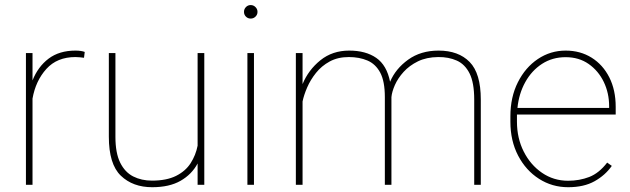

<svg xmlns="http://www.w3.org/2000/svg" viewBox="-20 -741 2528 770"><path d="M319.8 -532.7 316.9 -509.3Q309.1 -510.3 300.5 -511.2Q292 -512.2 282.7 -512.2Q209 -512.2 166 -464.6Q123 -417 110.4 -345.7V0H84V-528.3H110.4V-418.5Q132.3 -473.6 175 -505.9Q217.8 -538.1 282.7 -538.1Q294.9 -538.1 304.2 -536.6Q313.5 -535.2 319.8 -532.7Z M772.5 0V-85.4Q749 -41.5 704.1 -15.9Q659.2 9.8 590.3 9.8Q512.7 9.8 464.6 -36.4Q416.5 -82.5 416.5 -192.9V-528.3H442.9V-191.9Q442.9 -127.4 461.9 -88.9Q481 -50.3 514.2 -33.4Q547.4 -16.6 589.4 -16.6Q647.9 -16.6 686 -35.6Q724.1 -54.7 744.6 -86.7Q765.1 -118.7 772.5 -156.7V-528.3H799.3V0Z M958.5 -693.4Q958.5 -704.6 966.3 -712.6Q974.1 -720.7 985.4 -720.7Q996.6 -720.7 1004.6 -712.6Q1012.7 -704.6 1012.7 -693.4Q1012.7 -682.1 1004.6 -674.3Q996.6 -666.5 985.4 -666.5Q974.1 -666.5 966.3 -674.3Q958.5 -682.1 958.5 -693.4ZM998.5 -528.3V0H972.2V-528.3Z M1549.8 -351.6V0H1523.4V-351.6Q1523.4 -415 1504.9 -449.7Q1486.3 -484.4 1453.6 -498.3Q1420.9 -512.2 1378.9 -512.2Q1335 -512.2 1302.2 -494.4Q1269.5 -476.6 1247.3 -448.7Q1225.1 -420.9 1211.9 -390.4Q1198.7 -359.9 1193.4 -334V0H1166.5V-528.3H1193.4V-403.8Q1216.8 -460.4 1264.9 -499.3Q1313 -538.1 1380.4 -538.1Q1446.8 -538.1 1489 -508.8Q1531.2 -479.5 1544.4 -413.1Q1566.4 -465.3 1616.9 -501.7Q1667.5 -538.1 1738.8 -538.1Q1818.8 -538.1 1863.5 -492.4Q1908.2 -446.8 1908.2 -341.8V0H1881.8V-341.8Q1881.8 -409.2 1863.3 -446.3Q1844.7 -483.4 1812 -498Q1779.3 -512.7 1737.3 -512.2Q1690.4 -511.7 1656 -494.9Q1621.6 -478 1598.6 -452.6Q1575.7 -427.2 1563.7 -400.1Q1551.8 -373 1549.8 -351.6Z M2258.3 9.8Q2194.3 9.8 2141.6 -23.9Q2088.9 -57.6 2057.9 -116.9Q2026.9 -176.3 2026.9 -252.9V-274.4Q2026.9 -351.6 2056.9 -411.1Q2086.9 -470.7 2137.2 -504.4Q2187.5 -538.1 2248.5 -538.1Q2307.1 -538.1 2352.5 -509.8Q2397.9 -481.4 2423.6 -430.7Q2449.2 -379.9 2449.2 -312.5V-281.7H2053.2Q2053.2 -278.3 2053.2 -274.4V-252.9Q2053.2 -187 2080.3 -133.3Q2107.4 -79.6 2153.8 -47.9Q2200.2 -16.1 2258.3 -16.1Q2303.7 -16.1 2343 -31.2Q2382.3 -46.4 2415 -88.9L2433.6 -75.7Q2407.2 -38.1 2364.5 -14.2Q2321.8 9.8 2258.3 9.8ZM2248.5 -511.7Q2195.3 -511.7 2153.8 -484.9Q2112.3 -458 2086.7 -411.9Q2061 -365.7 2055.2 -308.1H2422.9V-314.5Q2422.9 -367.7 2401.4 -412.4Q2379.9 -457 2340.8 -484.4Q2301.8 -511.7 2248.5 -511.7Z"/></svg>

Font: Vazirmatn RD Thin
Style: Regular
Weight: 100
Designer: Saber Rastikerdar
Foundry: Saber Rastikerdar
Version: Version 32.102